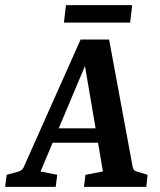

<svg xmlns="http://www.w3.org/2000/svg" viewBox="-35 -728 622 748"><path d="M156 -228H379L392 -172H135ZM482 -77Q483 -71 487 -66Q491 -61 500 -59L540 -47L535 0H292L298 -47L366 -60L286 -530H321L123 -60L188 -47L182 0H-15L-9 -47L35 -59Q51 -63 57 -76L279 -574H390ZM222 -708H480L472 -640H214Z"/></svg>

Font: Yrsa SemiBold
Style: Italic
Weight: 600
Italic angle: -7.10001°
Version: Version 2.004